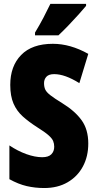

<svg xmlns="http://www.w3.org/2000/svg" viewBox="-20 -947 494 977"><path d="M429.2 -216.8Q429.2 -150.4 401.6 -99.4Q374 -48.3 323.7 -19.3Q273.4 9.8 205.1 9.8Q158.7 9.8 116.2 0Q73.7 -9.8 27.8 -35.2V-207Q69.8 -178.7 114 -162.8Q158.2 -147 194.8 -147Q226.6 -147 241.2 -161.9Q255.9 -176.8 255.9 -200.2Q255.9 -215.8 250.5 -229.2Q245.1 -242.7 226.6 -259Q208 -275.4 168.9 -299.8Q127 -326.7 96.2 -354.2Q65.4 -381.8 48.8 -419.9Q32.2 -458 32.2 -515.1Q32.2 -610.4 87.6 -667.2Q143.1 -724.1 249 -724.1Q337.9 -724.1 429.2 -672.9L383.8 -523.9Q310.5 -569.8 255.9 -569.8Q228.5 -569.8 216.3 -556.6Q204.1 -543.5 204.1 -523.9Q204.1 -504.9 210.4 -491.2Q216.8 -477.5 236.6 -462.2Q256.3 -446.8 296.9 -421.9Q361.3 -382.3 395.3 -335.2Q429.2 -288.1 429.2 -216.8ZM418 -927.2V-917Q404.3 -900.4 380.6 -874Q356.9 -847.7 329.6 -819.1Q302.2 -790.5 277.3 -767.1H158.2V-781.2Q182.1 -820.8 201.4 -857.7Q220.7 -894.5 236.3 -927.2Z"/></svg>

Font: Open Sans Condensed ExtraBold
Style: Regular
Weight: 800
Width: 3
Designer: Monotype Design Team
Foundry: Monotype Imaging Inc.
Version: Version 3.000; ttfautohint (v1.8.4)